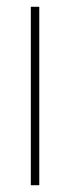

<svg xmlns="http://www.w3.org/2000/svg" viewBox="-20 -547 207 567"><path d="M96 0V-527H71V0Z"/></svg>

Font: Noto Sans Bengali ExtraCondensed Thin
Style: Regular
Weight: 100
Width: 2
Designer: Joana Ranito - Universal Thirst; Jelle Bosma - Monotype Design Team
Foundry: Universal Thirst ehf.
Version: Version 3.000